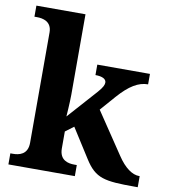

<svg xmlns="http://www.w3.org/2000/svg" viewBox="-84 -833 805 905"><g transform="rotate(10 318.0 -380.0)"><path d="M17 0H335V-53H323C294 -53 252 -61 252 -118V-199L292 -229L381 -89C433 -7 476 0 622 0H636V-53H633C601 -53 564 -78 529 -131L396 -329L459 -401C511 -460 554 -486 600 -486V-536H348V-486C381 -486 400 -476 400 -459C400 -449 395 -436 373 -411L247 -270C247 -270 252 -338 252 -374V-760H17V-707H29C57 -707 100 -699 100 -646V-118C100 -61 58 -53 29 -53H17Z"/></g></svg>

Font: Noto Serif NP Hmong
Style: Bold
Weight: 700
Designer: Dalton Maag Ltd
Foundry: Dalton Maag Ltd
Version: Version 1.001